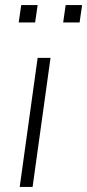

<svg xmlns="http://www.w3.org/2000/svg" viewBox="-20 -740 345 760"><path d="M180 -511 109 0H58L129 -511ZM119 -651H54L64 -720H129ZM295 -651H230L240 -720H305Z"/></svg>

Font: Chivo Thin Italic
Style: Regular
Weight: 100
Italic angle: -8.05°
Designer: Hector Gatti
Foundry: Omnibus-Type
Version: Version 1.007